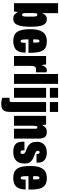

<svg xmlns="http://www.w3.org/2000/svg" viewBox="1071 -1836 975 3157"><g transform="rotate(90 1558.5 -257.5)"><path d="M289 12Q244 12 220 -8.5Q196 -29 182 -59H177L168 0H33V-725H196V-469H201Q212 -499 233.5 -519.5Q255 -540 298 -540Q366 -540 393 -475Q420 -410 420 -272Q420 -133 391.5 -60.5Q363 12 289 12ZM223 -133Q240 -133 246.5 -150Q253 -167 253 -208V-309Q253 -350 246.5 -367Q240 -384 223 -384Q205 -384 200 -367Q195 -350 195 -309V-208Q195 -167 200 -150Q205 -133 223 -133Z M651 12Q551 12 505.5 -51Q460 -114 460 -264Q460 -366 483 -426.5Q506 -487 550 -513.5Q594 -540 657 -540Q726 -540 768 -515.5Q810 -491 829 -431Q848 -371 848 -264V-238H627Q627 -171 631.5 -140.5Q636 -110 655 -110Q675 -110 679.5 -129.5Q684 -149 684 -192H846Q846 -85 799.5 -36.5Q753 12 651 12ZM627 -316H681Q681 -377 677.5 -397.5Q674 -418 654 -418Q636 -418 631.5 -396.5Q627 -375 627 -316Z M901 0V-528H1040L1049 -458H1053Q1064 -494 1083 -517Q1102 -540 1133 -540Q1141 -540 1150.5 -538.5Q1160 -537 1169 -533V-362H1116Q1090 -362 1078.5 -347Q1067 -332 1065 -303.5Q1063 -275 1063 -235V0Z M1197 0V-725H1359V0Z M1425 -590V-725H1587V-590ZM1425 0V-528H1587V0Z M1658 -590V-725H1820V-590ZM1688 210Q1678 210 1658 208Q1638 206 1618 201.5Q1598 197 1588 192V73H1630Q1650 73 1654 61.5Q1658 50 1658 19V-528H1820V68Q1820 124 1804.5 155Q1789 186 1759.5 198Q1730 210 1688 210Z M1885 0V-528H2028L2037 -469H2041Q2058 -505 2083 -522.5Q2108 -540 2150 -540Q2214 -540 2236.5 -503Q2259 -466 2259 -402V0H2097V-350Q2097 -366 2092 -375.5Q2087 -385 2075 -385Q2055 -385 2051 -360.5Q2047 -336 2047 -302V0Z M2484 12Q2414 12 2376 -8Q2338 -28 2324 -62.5Q2310 -97 2310 -141Q2310 -145 2310.5 -154Q2311 -163 2312 -172H2453Q2452 -162 2452 -157Q2452 -152 2452 -146Q2452 -130 2458.5 -118.5Q2465 -107 2484 -107Q2511 -107 2511 -141Q2511 -163 2497 -175.5Q2483 -188 2460.5 -196.5Q2438 -205 2413 -215Q2388 -226 2365 -243.5Q2342 -261 2327 -292Q2312 -323 2312 -375Q2312 -435 2336.5 -471Q2361 -507 2401 -523.5Q2441 -540 2488 -540Q2561 -540 2607.5 -505.5Q2654 -471 2654 -406Q2654 -398 2653.5 -388Q2653 -378 2652 -370H2511V-387Q2511 -421 2484 -421Q2459 -421 2459 -391Q2459 -374 2472.5 -363Q2486 -352 2508 -344.5Q2530 -337 2555 -327Q2582 -317 2608.5 -300Q2635 -283 2652 -254Q2669 -225 2669 -176Q2669 -76 2617.5 -32Q2566 12 2484 12Z M2900 12Q2800 12 2754.5 -51Q2709 -114 2709 -264Q2709 -366 2732 -426.5Q2755 -487 2799 -513.5Q2843 -540 2906 -540Q2975 -540 3017 -515.5Q3059 -491 3078 -431Q3097 -371 3097 -264V-238H2876Q2876 -171 2880.5 -140.5Q2885 -110 2904 -110Q2924 -110 2928.5 -129.5Q2933 -149 2933 -192H3095Q3095 -85 3048.5 -36.5Q3002 12 2900 12ZM2876 -316H2930Q2930 -377 2926.5 -397.5Q2923 -418 2903 -418Q2885 -418 2880.5 -396.5Q2876 -375 2876 -316Z"/></g></svg>

Font: Archivo ExtraCondensed Black
Style: Regular
Weight: 900
Width: 2
Designer: Hector Gatti
Foundry: Omnibus-Type
Version: Version 2.001; ttfautohint (v1.8.3)